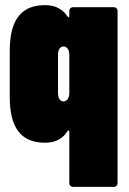

<svg xmlns="http://www.w3.org/2000/svg" viewBox="-20 -548 502 748"><path d="M250 -505V-485C250 -480 246 -479 243 -484C216 -524 178 -528 155 -528C55 -528 18 -460 18 -350V-170C18 -54 59 8 155 8C178 8 217 4 243 -37C246 -42 250 -40 250 -35V165C250 174 256 180 265 180H423C432 180 438 174 438 165V-505C438 -514 432 -520 423 -520H265C256 -520 250 -514 250 -505ZM227 -153C214 -153 206 -166 206 -185V-335C206 -354 214 -367 227 -367C241 -367 250 -354 250 -335V-185C250 -166 241 -153 227 -153Z"/></svg>

Font: Barlow Condensed Black
Style: Regular
Weight: 900
Width: 3
Designer: Jeremy Tribby
Foundry: Tribby Type
Version: Version 1.422;hotconv 1.0.109;makeotfexe 2.5.65596